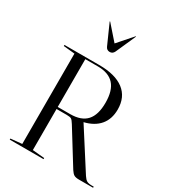

<svg xmlns="http://www.w3.org/2000/svg" viewBox="-224 -1087 1096 1211"><g transform="rotate(30 323.5 -481.0)"><path d="M647 -8V0H544Q520 0 508 -7Q496 -14 483 -34L330 -281Q316 -304 306.5 -309.5Q297 -315 273 -315H199V-16L286 -8V0H40V-8L122 -16V-674L40 -682V-690H293Q411 -690 473 -642.5Q535 -595 535 -505Q535 -435 497 -390Q459 -345 387 -328H388L571 -42Q584 -22 596.5 -15Q609 -8 633 -8ZM199 -678V-330H290Q370 -330 408.5 -372.5Q447 -415 447 -503Q447 -592 408 -635Q369 -678 290 -678ZM309 -794Q287 -794 278 -815L213 -961L216 -962L309 -856L402 -962L405 -961L340 -815Q330 -794 309 -794Z"/></g></svg>

Font: Libre Caslon Display
Style: Regular
Weight: 400
Designer: Pablo Impallari, Rodrigo Fuenzalida
Foundry: Pablo Impallari, Rodrigo Fuenzalida
Version: Version 1.100; ttfautohint (v1.6) -l 8 -r 50 -G 200 -x 14 -D